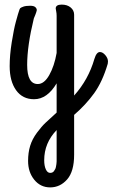

<svg xmlns="http://www.w3.org/2000/svg" viewBox="-20 -402 489 834"><path d="M390 -146Q399 -176 414 -176Q426 -176 437.5 -162.5Q449 -149 449 -135Q449 -129 448 -125Q425 -47 389 3Q353 53 302 97V270Q302 343 271.5 377.5Q241 412 198 412Q156 412 129 379Q102 346 102 297Q102 261 111 231.5Q120 202 140.5 174.5Q161 147 177.5 131.5Q194 116 226 87V-40Q185 29 128 29Q78 29 50 -10Q22 -49 22 -115Q22 -162 31 -218.5Q40 -275 49 -308L58 -340Q59 -342 62 -352.5Q65 -363 67.5 -366Q70 -369 81 -373Q92 -377 111 -377Q128 -377 134.5 -370Q141 -363 139.5 -356Q138 -349 133 -336.5Q128 -324 127 -322Q98 -203 98 -120Q98 -37 144 -37Q172 -37 194 -76Q216 -115 226 -172V-333Q226 -344 224 -353.5Q222 -363 222 -365Q222 -382 248 -382Q272 -382 287 -369.5Q302 -357 302 -338V13Q364 -56 390 -146ZM198 349Q203 349 207.5 347Q212 345 214.5 341Q217 337 219.5 333Q222 329 223 322.5Q224 316 225 311Q226 306 226 299Q226 292 226 288Q226 284 226 277.5Q226 271 226 270V163Q172 219 172 294Q172 318 179 333.5Q186 349 198 349Z"/></svg>

Font: Grand Hotel
Style: Regular
Weight: 400
Designer: Brian J. Bonislawsky & Jim Lyles for Astigmatic (AOETI)
Foundry: Astigmatic (AOETI)
Version: Version 001.000